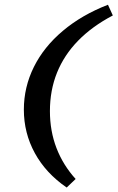

<svg xmlns="http://www.w3.org/2000/svg" viewBox="-20 -651 505 825"><path d="M82.5 -180Q82.5 -276.7 125.6 -363.4Q168.7 -450.1 250.3 -518.6Q331.8 -587.2 443.9 -630.6L464.8 -584.6Q375.2 -537.4 315.2 -475.7Q255.3 -414.1 224.9 -338.5Q194.5 -262.8 194.5 -173.6Q194.5 -88.4 222.6 -15.1Q250.7 58.2 305 118.1L266.5 154.8Q177.1 93.5 129.8 7.1Q82.5 -79.3 82.5 -180Z"/></svg>

Font: Playfair Micro SmCond SmLight
Style: Italic
Weight: 360
Width: 4
Italic angle: -15.6°
Designer: Claus Eggers Sørensen
Foundry: Claus Eggers Sørensen
Version: Version 2.203;Glyphs 3.3 (3326)